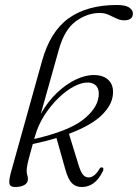

<svg xmlns="http://www.w3.org/2000/svg" viewBox="-20 -742 553 770"><path d="M392 -54.5Q361.5 8 308 8Q284 8 268.8 -7Q253.5 -22 242.5 -61L206.5 -188.5Q162.5 -175 111.5 -164.5Q101 -127.5 95.8 -107Q90.5 -86.5 88.8 -75.5Q87 -64.5 87 -57.5Q87 -46.5 89.5 -39.5Q92 -32.5 92 -23.5Q92 -8.5 78 -0.2Q64 8 40.5 8Q21 8 18 -4.8Q15 -17.5 23.5 -49.5L148 -495.5Q181 -615.5 255.5 -668.8Q330 -722 448.5 -722Q482.5 -722 497.8 -712Q513 -702 513 -688Q513 -660.5 478 -660.5Q462.5 -660.5 447.2 -667.8Q432 -675 415.8 -682.5Q399.5 -690 380.5 -690Q330 -690 284.2 -656.8Q238.5 -623.5 216 -543Q199.5 -484.5 179.8 -414.2Q160 -344 143.5 -285Q171 -334 208.2 -369.5Q245.5 -405 285 -423.5Q324.5 -442 359.5 -441Q398 -440 417.5 -418.5Q437 -397 432.5 -360Q428 -318.5 385.8 -278.2Q343.5 -238 256.5 -205.5L295 -80.5Q304 -51.5 313.2 -41Q322.5 -30.5 335.5 -30.5Q359 -30.5 379.5 -65.5Q384.5 -72.5 390 -70.5Q398.5 -68 392 -54.5ZM120.5 -196Q118.5 -190 117 -184.5Q252 -215.5 310.5 -260Q369 -304.5 375.5 -354.5Q379 -381 367.8 -395.5Q356.5 -410 334 -411Q308.5 -412 277 -395.5Q245.5 -379 214.5 -349Q183.5 -319 158.2 -279.8Q133 -240.5 120.5 -196Z"/></svg>

Font: Fraunces 144pt Soft Light
Style: Italic
Weight: 300
Italic angle: -16°
Version: Version 1.000;[b76b70a41]